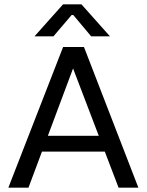

<svg xmlns="http://www.w3.org/2000/svg" viewBox="-20 -868 679 888"><path d="M271.8 -848.1 139.5 -700H227.2L315.1 -803.1L401.6 -700H488.5L356.6 -848.1ZM143.4 -239.9V-166.8H490.7V-239.9ZM620 0 368.4 -650.5H271.8L18.6 0H111.7L317.9 -551.5L528.4 0Z"/></svg>

Font: Overused Grotesk Light
Style: Regular
Weight: 300
Designer: RandomMaerks
Version: Version 0.005